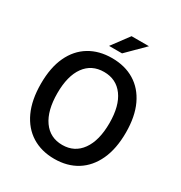

<svg xmlns="http://www.w3.org/2000/svg" viewBox="-194 -972 1056 1121"><g transform="rotate(30 334.0 -411.0)"><path d="M333.5 12.2Q246.6 12.2 182.1 -27.8Q117.7 -67.9 82.5 -144.3Q47.4 -220.7 47.4 -329.6Q47.4 -438.5 82.5 -513.4Q117.7 -588.4 182.1 -627.4Q246.6 -666.5 333.5 -666.5Q420.9 -666.5 485.1 -627.4Q549.3 -588.4 584.7 -513.2Q620.1 -438 620.1 -329.6Q620.1 -220.7 584.7 -144.3Q549.3 -67.9 485.1 -27.8Q420.9 12.2 333.5 12.2ZM333.5 -81.5Q416 -81.5 462.6 -147Q509.3 -212.4 509.3 -329.6Q509.3 -445.8 462.6 -509.5Q416 -573.2 333.5 -573.2Q250.5 -573.2 204.3 -509.5Q158.2 -445.8 158.2 -329.6Q158.2 -212.4 204.3 -147Q250.5 -81.5 333.5 -81.5ZM281.7 -719.2 367.2 -834H484.4L369.1 -719.2Z"/></g></svg>

Font: Varta Light
Style: Bold
Weight: 700
Version: Version 1.004